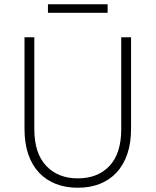

<svg xmlns="http://www.w3.org/2000/svg" viewBox="-20 -875 730 901"><path d="M345 6Q288 6 242 -12Q196 -30 163 -65Q130 -100 112.5 -151.5Q95 -203 95 -270V-700H141V-270Q141 -156 196.5 -97Q252 -38 345 -38Q439 -38 494 -96.5Q549 -155 549 -270V-700H595V-270Q595 -204 577.5 -152.5Q560 -101 527 -65.5Q494 -30 448 -12Q402 6 345 6ZM205 -855H485V-815H205Z"/></svg>

Font: Retni Sans Light
Style: Regular
Weight: 300
Designer: Vitaly Kuzmin
Foundry: ParaType Ltd.
Version: Version 1.00;March 2, 2019;FontCreator 11.5.0.2425 64-bit; t